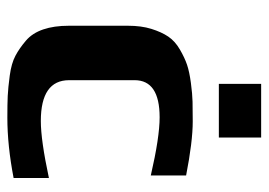

<svg xmlns="http://www.w3.org/2000/svg" viewBox="-124 -596 730 522"><g transform="rotate(90 241.0 -335.0)"><path d="M464 -7V-103C395.3 -88.3 343.7 -81 309 -81C235 -81 198 -106.7 198 -158V-336C198 -381.3 231.7 -404 299 -404C335 -404 387.7 -396 457 -380V-476C395.7 -488 346.7 -494 310 -494C288 -494 270.2 -493.8 256.5 -493.5C242.8 -493.2 225.8 -491.7 205.5 -489C185.2 -486.3 168.7 -482.8 156 -478.5C143.3 -474.2 129.5 -467.7 114.5 -459C99.5 -450.3 87.8 -439.8 79.5 -427.5C71.2 -415.2 64.2 -399.8 58.5 -381.5C52.8 -363.2 50 -342 50 -318V-157C50 -130.3 53.3 -107.2 60 -87.5C66.7 -67.8 76.8 -52.2 90.5 -40.5C104.2 -28.8 117.8 -19.3 131.5 -12C145.2 -4.7 163.2 0.5 185.5 3.5C207.8 6.5 226.3 8.3 241 9C255.7 9.7 275.3 10 300 10C350.7 10 405.3 4.3 464 -7ZM354 -565V-680H208V-565Z"/></g></svg>

Font: Play
Style: Bold
Weight: 700
Designer: Jonas Hecksher
Foundry: Jonas Hecksher, Playtypeª, e-types AS
Version: Version 1.002